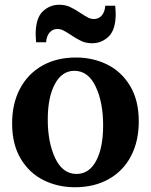

<svg xmlns="http://www.w3.org/2000/svg" viewBox="-20 -778 635 808"><path d="M300 -536Q371 -536 431 -506.5Q491 -477 527.5 -416.5Q564 -356 564 -267Q564 -184 531.5 -121.5Q499 -59 438 -24.5Q377 10 295 10Q224 10 164 -19.5Q104 -49 67.5 -109.5Q31 -170 31 -259Q31 -342 64 -404.5Q97 -467 157.5 -501.5Q218 -536 300 -536ZM302 -46Q355 -46 384.5 -101Q414 -156 414 -250Q414 -348 382.5 -414Q351 -480 293 -480Q241 -480 211 -424.5Q181 -369 181 -275Q181 -178 212.5 -112Q244 -46 302 -46ZM467 -721Q467 -653 437.5 -624.5Q408 -596 368 -596Q343 -596 323 -605Q303 -614 278 -631Q257 -645 245.5 -650.5Q234 -656 221 -656Q202 -656 189 -641.5Q176 -627 174 -600H132Q130 -624 130 -633Q130 -701 159.5 -729.5Q189 -758 229 -758Q254 -758 274 -749Q294 -740 319 -723Q340 -709 351.5 -703.5Q363 -698 376 -698Q395 -698 408 -712.5Q421 -727 423 -754H465Q467 -730 467 -721Z"/></svg>

Font: Minipax
Style: Bold
Weight: 600
Designer: Raphaël Ronot, Igor Stepanchenko (Cyrillic)
Foundry: steppetype
Version: Version 1.002